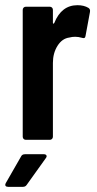

<svg xmlns="http://www.w3.org/2000/svg" viewBox="-48 -537 371 736"><path d="M249 -517.1Q273.9 -517.1 291 -506.8Q298.8 -502 296.9 -491.2L279.8 -398.9Q278.3 -387.7 266.1 -392.1Q252.4 -396 240.2 -396Q228 -396 217.8 -393.1Q190.4 -389.6 172.6 -361.6Q154.8 -333.5 154.8 -295.9V-13.2Q154.8 -7.8 151.4 -4.4Q147.9 -1 143.1 -1H50.8Q45.9 -1 42.5 -4.4Q39.1 -7.8 39.1 -13.2V-499Q39.1 -504.4 42.5 -507.8Q45.9 -511.2 50.8 -511.2H143.1Q147.9 -511.2 151.4 -507.8Q154.8 -504.4 154.8 -499V-450.2Q154.8 -447.8 155.8 -446.8Q156.7 -445.8 158 -446.5Q159.2 -447.3 160.2 -449.2Q187.5 -517.1 249 -517.1ZM-17.1 179.2Q-23.9 179.2 -26.6 175.5Q-29.3 171.9 -25.9 165L33.2 62Q37.1 54.2 47.9 54.2H120.1Q127.4 54.2 129.9 58.6Q132.3 63 127.9 68.8L54.2 171.9Q49.3 179.2 40 179.2Z"/></svg>

Font: Barlow Condensed SemiBold
Style: Regular
Weight: 600
Width: 3
Designer: Jeremy Tribby
Foundry: Tribby Type
Version: Version 1.422;hotconv 1.0.109;makeotfexe 2.5.65596